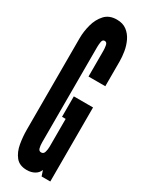

<svg xmlns="http://www.w3.org/2000/svg" viewBox="-199 -778 632 822"><g transform="rotate(30 116.5 -367.5)"><path d="M101 8Q64 8 45.5 -15.2Q27 -38.5 21 -73Q15 -107.5 15 -141V-594Q15 -627 24.2 -661.5Q33.5 -696 55 -719.5Q76.5 -743 114 -743Q144 -743 163.2 -728.2Q182.5 -713.5 193.5 -690.5Q204.5 -667.5 208.8 -641.8Q213 -616 213 -594V-471H130V-598Q130 -610.5 127.5 -624.2Q125 -638 114 -638Q103.5 -638 101.2 -624.5Q99 -611 99 -598V-128Q99 -112 102.2 -100Q105.5 -88 116.5 -88Q128.5 -88 132.2 -100.8Q136 -113.5 136 -128V-265H118V-366H213V0H170L161 -27Q154.5 -10 138.2 -1Q122 8 101 8Z"/></g></svg>

Font: League Gothic Condensed
Style: Regular
Weight: 400
Width: 3
Designer: The League of Moveable Type
Version: Version 2.001